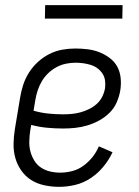

<svg xmlns="http://www.w3.org/2000/svg" viewBox="-20 -716 540 744"><path d="M209 8Q180 8 152 2Q124 -4 101.5 -18Q79 -32 63 -54.5Q47 -77 39.5 -103.5Q32 -130 32.5 -159Q33 -188 38 -218L58 -338Q62 -363 70 -387.5Q78 -412 92.5 -435Q107 -458 127.5 -476.5Q148 -495 172 -507Q196 -519 221.5 -523.5Q247 -528 272 -528Q296 -528 320 -525Q344 -522 365.5 -513.5Q387 -505 405.5 -491Q424 -477 434.5 -457.5Q445 -438 447.5 -414Q450 -390 446 -365Q442 -342 432 -319Q422 -296 404 -278.5Q386 -261 364 -249Q342 -237 318.5 -230Q295 -223 271.5 -220.5Q248 -218 225 -218Q193 -218 162 -221Q131 -224 101 -232L97 -209Q94 -188 93.5 -167.5Q93 -147 98 -128.5Q103 -110 113 -93.5Q123 -77 139 -66.5Q155 -56 174 -51.5Q193 -47 214 -47Q236 -47 259.5 -53Q283 -59 303 -73.5Q323 -88 338.5 -107.5Q354 -127 363 -149L416 -126Q402 -96 380.5 -70Q359 -44 331 -25.5Q303 -7 271.5 0.5Q240 8 209 8ZM225 -273Q241 -273 257.5 -274.5Q274 -276 291 -280.5Q308 -285 324.5 -293Q341 -301 354.5 -313Q368 -325 376 -341Q384 -357 387 -374Q389 -389 387 -404Q385 -419 377 -431Q369 -443 357.5 -451.5Q346 -460 331.5 -464.5Q317 -469 302 -471Q287 -473 272 -473Q254 -473 235 -469Q216 -465 198.5 -455.5Q181 -446 166.5 -432Q152 -418 142 -401Q132 -384 126 -365.5Q120 -347 117 -329L110 -287Q138 -279 166.5 -276Q195 -273 225 -273ZM154 -644 155 -696H455L454 -644Z"/></svg>

Font: Iosevka Light
Style: Italic
Weight: 300
Italic angle: -9°
Monospace: yes
Designer: Belleve Invis
Foundry: Belleve Invis
Version: Version 32.5.0; ttfautohint (v1.8.4)